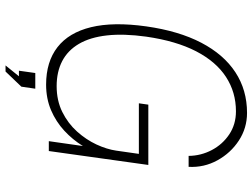

<svg xmlns="http://www.w3.org/2000/svg" viewBox="-132 -642 933 710"><g transform="rotate(90 335.0 -286.5)"><path d="M292.5 10Q208 10 154 -32Q100 -74 80 -156.2Q60 -238.5 77 -360Q94 -480.5 137.5 -563.8Q181 -647 246.8 -690Q312.5 -733 397 -733Q453 -733 499.2 -702.8Q545.5 -672.5 572.5 -623.2Q599.5 -574 596.5 -517H556Q555.5 -562.5 534.5 -602.5Q513.5 -642.5 476.5 -667.2Q439.5 -692 391 -692Q320.5 -692 264 -655.2Q207.5 -618.5 169.2 -544.8Q131 -471 115 -360Q103.5 -277 110.5 -214.8Q117.5 -152.5 141.8 -111.2Q166 -70 205.5 -49.5Q245 -29 298 -29Q351.5 -29 393.8 -50Q436 -71 466 -104.5Q496 -138 513.8 -176.2Q531.5 -214.5 536.5 -249L548.5 -333H361.5L366.5 -368H589.5L538 0H501.5L519.5 -126Q496 -88 462.8 -57.2Q429.5 -26.5 386.8 -8.2Q344 10 292.5 10ZM221.5 160 261.5 110.5H241L249.5 50H307.5L300 101.5L244 160Z"/></g></svg>

Font: Public Sans Thin
Style: Italic
Weight: 100
Italic angle: -8°
Designer: The Public Sans project authors (U.S. Web Design System). Libre Franklin designed by Pablo Impallari and Rodrigo Fuenzal
Version: Version 2.000